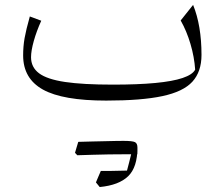

<svg xmlns="http://www.w3.org/2000/svg" viewBox="-20 -398 900 770"><path d="M762.7 -118.7Q752 -98.6 712.2 -85.2Q672.4 -71.8 602.8 -65.2Q533.2 -58.6 432.6 -58.6Q312.5 -58.6 240.5 -69.3Q168.5 -80.1 136.5 -104.2Q104.5 -128.4 104.5 -168.5Q104.5 -194.3 115.5 -233.6Q126.5 -272.9 145.5 -314.9L99.6 -332Q84.5 -278.3 78.6 -245.1Q72.8 -211.9 72.8 -175.8Q72.8 -83 152.1 -38.8Q231.4 5.4 405.8 5.4Q547.4 5.4 631.1 -12.5Q714.8 -30.3 751.5 -70.3Q788.1 -110.4 788.1 -177.7Q788.1 -295.4 754.4 -378.4L704.6 -315.9Q728.5 -273.9 743.9 -221.7Q759.3 -169.4 762.7 -118.7ZM531.2 193.8Q523.9 200.7 518.1 206.5Q512.2 212.4 506.3 219.2Q502 237.3 497.8 253.7Q493.7 270 489.3 286.1Q450.2 287.1 427 287.4Q403.8 287.6 384.3 287.6Q379.4 298.3 374.5 310.3Q369.6 322.3 364.7 333.5Q368.7 338.4 372.3 342.8Q376 347.2 379.9 352.1Q457 344.7 494.1 308.6Q531.2 272.5 531.2 193.8ZM481.4 220.7Q497.1 220.7 506.8 220.7Q516.6 220.7 522.2 220.7Q527.8 220.7 530.8 220.7Q531.2 214.4 531.2 206.5Q531.2 198.7 531.2 193.8Q531.2 176.8 521 171.9Q510.7 167 476.1 167Q443.4 174.3 410.6 182.4Q377.9 190.4 345.5 198.5Q313 206.5 280.8 214.8Q283.2 217.3 285.4 219.7Q287.6 222.2 290 224.6Q320.3 223.6 352.3 222.7Q384.3 221.7 416.7 221.2Q449.2 220.7 481.4 220.7ZM290 224.6Q321.3 215.3 352.3 206.1Q383.3 196.8 414.3 186.8Q445.3 176.8 476.1 167Q467.3 167 448.2 167.2Q429.2 167.5 403.8 168.2Q378.4 168.9 349.9 169.4Q321.3 169.9 293.9 170.9Q290.5 181.6 287.4 192.4Q284.2 203.1 280.8 214.8Q283.2 217.3 285.4 219.7Q287.6 222.2 290 224.6Z"/></svg>

Font: Pinar-VF
Style: Regular
Weight: 300
Designer: Amin Abedi
Version: Version 3.0